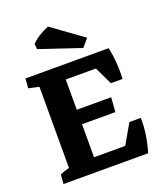

<svg xmlns="http://www.w3.org/2000/svg" viewBox="-125 -743 704 827"><g transform="rotate(-20 227.0 -330.0)"><path d="M23.4 0 26.9 -43Q43.5 -50.3 69.3 -57.1V-429.2L21.5 -439.5L24.9 -483.4H406.2Q414.1 -448.2 416.7 -410.6Q419.4 -373 417 -338.4H363.8L324.7 -419.9H186.5V-281.2H344.2L339.4 -214.8H186.5V-63.5H329.6L381.3 -153.8H433.6Q436 -84 411.6 0ZM304.2 -521.5 115.2 -585 112.8 -609.4Q142.1 -640.1 192.4 -660.2L334.5 -557.6Z"/></g></svg>

Font: Markazi Text
Style: Bold
Weight: 700
Designer: Borna Izadpanah (Arabic designer), Fiona Ross (Arabic design director) and Florian Runge (Latin designer)
Foundry: Borna Izadpanah and Florian Runge
Version: Version 1.001; ttfautohint (v1.8.3)